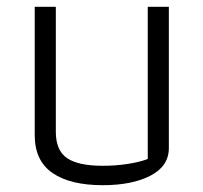

<svg xmlns="http://www.w3.org/2000/svg" viewBox="-20 -534 596 564"><path d="M82 -137V-514H144V-147Q144 -92 177 -69.5Q210 -47 282 -47Q320 -47 355.5 -52.5Q391 -58 414 -67V-514H476V-99Q476 -46 422 -18Q368 10 282 10Q186 10 134 -26Q82 -62 82 -137Z"/></svg>

Font: Athiti
Style: Regular
Weight: 400
Designer: CadsonDemak Team
Foundry: CadsonDemak
Version: Version 1.033